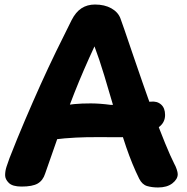

<svg xmlns="http://www.w3.org/2000/svg" viewBox="-20 -809 827 848"><path d="M179.3 -42.1Q169.7 -11.9 146.5 1.6Q123.3 15 75.2 15Q35.2 15 18.9 -1.2Q2.6 -17.3 2.6 -35.3Q2.6 -53.6 8.8 -72.7Q15.1 -91.9 22.1 -110.9Q56.1 -197.9 90.7 -278.9Q125.3 -360 159.4 -435.7Q193.6 -511.4 228 -582.2Q262.4 -653 295.9 -719.4Q314.3 -755.8 339.8 -772.4Q365.3 -789 399.3 -789Q442 -789 471.8 -772.2Q501.7 -755.4 512.1 -727.2Q515.6 -719.1 529.4 -678.3Q543.3 -637.6 564.2 -576.1Q585.1 -514.7 609.7 -444Q634.3 -373.3 660.1 -303.4Q685.9 -233.6 709.4 -176Q733 -118.4 750 -85Q755.8 -75 760.4 -61.3Q765 -47.7 765 -39.7Q765 -17.7 741.4 0.7Q717.8 19 678.2 19Q651.1 19 629.4 12.6Q607.8 6.1 594.8 -19.6Q563.9 -81.9 537.2 -159.8Q510.4 -237.8 486.8 -319.3Q463.1 -400.8 440.7 -474.9Q418.3 -549.1 397.3 -604.1Q348.3 -499 308.9 -399.7Q269.6 -300.4 238.2 -210.4Q206.9 -120.4 179.3 -42.1ZM211.6 -192.1Q196.6 -191.1 181 -214.7Q165.4 -238.2 165.4 -267.3Q165.4 -291.2 179.5 -305.6Q193.6 -319.9 213.1 -328.4Q232.6 -336.9 249.8 -340.4Q274.9 -346.2 308.1 -349.3Q341.2 -352.4 381.6 -352.3Q421.9 -352.1 467.3 -346Q476.2 -345 500.5 -346.7Q524.8 -348.3 554.6 -350.9Q584.3 -353.4 609.6 -356.1Q634.8 -358.8 645.8 -360Q673.8 -363 691.4 -347.4Q709.1 -331.9 709.1 -301.2Q709.1 -272.6 688.9 -253.6Q668.7 -234.7 637.3 -223.4Q605.9 -212.2 573.4 -207.6Q540.9 -203 516.3 -203Q459.3 -203 410.8 -203.3Q362.3 -203.6 314.9 -201.3Q267.6 -199.1 211.6 -192.1Z"/></svg>

Font: Playpen Sans Hebrew
Style: Regular
Weight: 400
Designer: Tom Grace, Laura Meseguer, Veronika Burian, José Scaglione
Foundry: TypeTogether
Version: Version 2.000